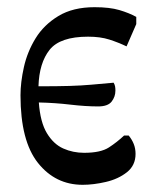

<svg xmlns="http://www.w3.org/2000/svg" viewBox="-20 -501 424 534"><path d="M210 13Q134 13 85.5 -48Q37 -109 37 -236Q37 -272 46.5 -314.5Q56 -357 79 -394.5Q102 -432 142.5 -456.5Q183 -481 243 -481Q285 -481 312 -473Q339 -465 359 -454V-434L332 -372Q309 -383 284 -391Q259 -399 225 -399Q147 -399 118 -362.5Q89 -326 87 -261Q140 -261 173.5 -262Q207 -263 234.5 -265.5Q262 -268 296 -271Q299 -266 300 -261Q301 -256 301 -249Q301 -232 290.5 -218.5Q280 -205 253 -205Q218 -205 175.5 -210Q133 -215 88 -216Q92 -161 110.5 -130.5Q129 -100 156 -88Q183 -76 214 -76Q260 -76 283 -91Q306 -106 325 -124H338Q347 -113 352 -100.5Q357 -88 357 -73Q357 -41 333 -22Q309 -3 274.5 5Q240 13 210 13Z"/></svg>

Font: STIX Two Text Medium
Style: Regular
Weight: 500
Designer: Ross Mills, John Hudson & Paul Hanslow, Tiro Typeworks Ltd; with prior portions MicroPress Inc., and Coen Hoffman.
Foundry: Tiro Typeworks Ltd
Version: Version 2.13 b171